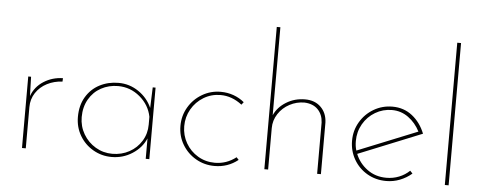

<svg xmlns="http://www.w3.org/2000/svg" viewBox="-50 -879 2543 1011"><g transform="rotate(5 1221.5 -373.0)"><path d="M277 -385 276 -367Q232 -365 195 -346Q158 -327 136 -293.5Q114 -260 114 -218V0H94V-378H109L112 -276Q130 -326 175.5 -355Q221 -384 277 -385Z M767 -378V0H748V-108Q727 -58 677.5 -26Q628 6 568 6Q515 6 470 -20Q425 -46 399 -90.5Q373 -135 373 -189Q373 -250 399.5 -294.5Q426 -339 471 -362.5Q516 -386 571 -386Q629 -386 677 -353.5Q725 -321 748 -269L752 -378ZM748 -181V-222Q736 -284 685.5 -326.5Q635 -369 570 -369Q521 -369 480.5 -347Q440 -325 416.5 -284Q393 -243 393 -190Q393 -141 417 -100Q441 -59 481.5 -35Q522 -11 570 -11Q619 -11 659.5 -33Q700 -55 724 -94Q748 -133 748 -181Z M1112 6Q1058 6 1013 -20Q968 -46 941.5 -90.5Q915 -135 915 -189Q915 -243 941.5 -288Q968 -333 1013 -359.5Q1058 -386 1111 -386Q1147 -386 1179 -374.5Q1211 -363 1236 -342L1225 -328Q1172 -369 1112 -369Q1063 -369 1022.5 -344.5Q982 -320 958.5 -279Q935 -238 935 -189Q935 -141 958.5 -100Q982 -59 1022.5 -35Q1063 -11 1112 -11Q1174 -11 1224 -50L1236 -37Q1182 6 1112 6Z M1674 -273V0H1654V-271Q1652 -313 1626.5 -339.5Q1601 -366 1555 -368Q1514 -368 1477 -348.5Q1440 -329 1417.5 -294.5Q1395 -260 1395 -219V0H1375V-752H1394V-287Q1413 -330 1457.5 -357.5Q1502 -385 1557 -385Q1609 -385 1640.5 -354Q1672 -323 1674 -273Z M2141 -59 2154 -45Q2126 -21 2091.5 -7.5Q2057 6 2019 6Q1964 6 1919 -20Q1874 -46 1848 -91Q1822 -136 1822 -190Q1822 -244 1848.5 -289Q1875 -334 1920 -360.5Q1965 -387 2019 -387Q2079 -387 2123.5 -352Q2168 -317 2191 -259L1855 -123Q1875 -74 1918 -42.5Q1961 -11 2019 -11Q2054 -11 2085.5 -23.5Q2117 -36 2141 -59ZM1842 -190Q1842 -162 1849 -140L2166 -268Q2143 -313 2104.5 -341Q2066 -369 2018 -369Q1970 -369 1929.5 -345Q1889 -321 1865.5 -280Q1842 -239 1842 -190Z M2349 -752V0H2329V-752Z"/></g></svg>

Font: Josefin Sans Thin
Style: Regular
Weight: 250
Designer: Santiago Orozco
Foundry: Typemade
Version: Version 2.000